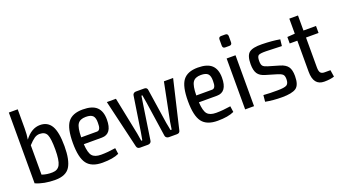

<svg xmlns="http://www.w3.org/2000/svg" viewBox="-59 -1207 3057 1726"><g transform="rotate(-20 1470.0 -344.0)"><path d="M281 -499Q354 -499 389 -439.5Q424 -380 424 -245Q424 -112 385 -50Q346 12 244 12Q135 12 57 -23V-700H142V-518Q142 -458 134 -413Q199 -499 281 -499ZM243 -60Q294 -61 315 -102Q336 -143 336 -245Q336 -349 319 -387Q302 -425 250 -425Q223 -425 199 -408.5Q175 -392 142 -356V-75Q190 -58 243 -60Z M707 -60Q771 -60 846 -72L854 -15Q797 12 696 12Q592 12 548 -46.5Q504 -105 504 -245Q504 -386 547 -442.5Q590 -499 689 -499Q780 -499 822 -459.5Q864 -420 864 -340Q864 -202 766 -202H593Q598 -118 623 -89Q648 -60 707 -60ZM693 -427Q637 -427 615 -393.5Q593 -360 592 -268H743Q780 -268 778 -340Q779 -387 760 -407Q741 -427 693 -427Z M1551 -487 1442 -24Q1437 0 1411 0H1333Q1321 0 1311 -7.5Q1301 -15 1300 -27L1251 -358Q1240 -424 1238 -435H1229L1217 -358L1167 -27Q1166 -15 1156.5 -7.5Q1147 0 1134 0H1058Q1032 0 1026 -24L917 -487H1004L1077 -128Q1088 -59 1089 -55H1099L1112 -128L1163 -460Q1164 -472 1173 -479.5Q1182 -487 1194 -487H1274Q1303 -487 1305 -459L1355 -128Q1357 -117 1362 -92.5Q1367 -68 1369 -55H1380Q1387 -109 1391 -128L1463 -487Z M1808 -60Q1872 -60 1947 -72L1955 -15Q1898 12 1797 12Q1693 12 1649 -46.5Q1605 -105 1605 -245Q1605 -386 1648 -442.5Q1691 -499 1790 -499Q1881 -499 1923 -459.5Q1965 -420 1965 -340Q1965 -202 1867 -202H1694Q1699 -118 1724 -89Q1749 -60 1808 -60ZM1794 -427Q1738 -427 1716 -393.5Q1694 -360 1693 -268H1844Q1881 -268 1879 -340Q1880 -387 1861 -407Q1842 -427 1794 -427Z M2085 -694H2125Q2150 -694 2150 -668V-611Q2150 -585 2125 -585H2085Q2061 -585 2061 -611V-668Q2061 -694 2085 -694ZM2148 0H2063V-487H2148Z M2405 -499Q2504 -497 2575 -484L2568 -422Q2443 -427 2418 -427Q2362 -428 2346 -418Q2330 -408 2330 -365Q2330 -330 2342 -317Q2354 -304 2385 -295L2494 -263Q2544 -248 2565.5 -218.5Q2587 -189 2587 -129Q2587 -43 2548 -16Q2509 11 2413 11Q2329 11 2255 -3L2261 -65Q2323 -60 2395 -61Q2461 -61 2483 -74Q2505 -87 2505 -129Q2505 -162 2491.5 -174.5Q2478 -187 2446 -197L2338 -229Q2289 -243 2268.5 -274Q2248 -305 2248 -365Q2248 -447 2282.5 -474Q2317 -501 2405 -499Z M2798 -420V-134Q2798 -99 2809 -84Q2820 -69 2848 -69H2904L2914 -4Q2876 9 2818 9Q2715 9 2715 -123V-420H2642V-482L2715 -487V-631H2798V-487H2918V-420Z"/></g></svg>

Font: exo2condensed_r
Style: Regular
Weight: 400
Width: 3
Designer: Natanael Gama
Version: Version 1.001;PS 001.001;hotconv 1.0.70;makeotf.lib2.5.58329